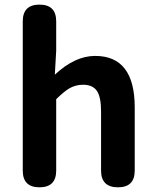

<svg xmlns="http://www.w3.org/2000/svg" viewBox="-20 -799 665 819"><path d="M148.4 0Q77.1 0 77.1 -71.3V-389.6V-708Q77.1 -779.3 148.4 -779.3Q219.7 -779.3 219.7 -708V-583L213.9 -480.5Q299.8 -560.5 385.7 -560.5Q554.7 -560.5 554.7 -340.8V-71.3Q554.7 0 483.4 0Q411.1 0 411.1 -71.3V-323.2Q411.1 -385.7 393.1 -411.6Q375 -437.5 334 -437.5Q302.7 -437.5 275.4 -421.9Q253.9 -409.2 219.7 -376V-71.3Q219.7 0 148.4 0Z"/></svg>

Font: Bpmf GenSen Rounded B
Style: B
Weight: 700
Foundry: But Ko
Version: Version 1.320